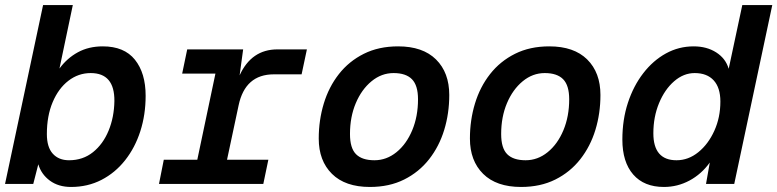

<svg xmlns="http://www.w3.org/2000/svg" viewBox="-24 -730 3085 762"><path d="M258 12Q208 12 174 -13Q140 -38 128 -78L108 0H-4L147 -710H265L212 -458Q242 -499 285 -522.5Q328 -546 384 -546Q469 -546 511.5 -493Q554 -440 554 -350Q554 -275 533 -209.5Q512 -144 472.5 -94Q433 -44 378.5 -16Q324 12 258 12ZM250 -94Q305 -94 345 -126Q385 -158 407 -211.5Q429 -265 430 -329Q431 -440 336 -440Q287 -440 247.5 -409.5Q208 -379 185 -324.5Q162 -270 162 -198Q162 -146 185.5 -120Q209 -94 250 -94Z M607 0 626 -96H759L831 -438H699L719 -534H941L927 -431Q974 -534 1077 -534H1194L1173 -435H1063Q949 -435 923 -312L877 -96H1041L1021 0Z M1444 12Q1346 12 1293.5 -40Q1241 -92 1241 -180Q1241 -253 1261 -319Q1281 -385 1321 -436Q1361 -487 1420 -516.5Q1479 -546 1556 -546Q1654 -546 1706.5 -494Q1759 -442 1759 -353Q1759 -280 1739 -214.5Q1719 -149 1679 -98Q1639 -47 1580 -17.5Q1521 12 1444 12ZM1462 -94Q1510 -94 1549.5 -126Q1589 -158 1612 -213Q1635 -268 1635 -336Q1635 -391 1611 -415.5Q1587 -440 1538 -440Q1490 -440 1450.5 -407.5Q1411 -375 1388 -320.5Q1365 -266 1365 -198Q1365 -142 1389 -118Q1413 -94 1462 -94Z M2044 12Q1946 12 1893.5 -40Q1841 -92 1841 -180Q1841 -253 1861 -319Q1881 -385 1921 -436Q1961 -487 2020 -516.5Q2079 -546 2156 -546Q2254 -546 2306.5 -494Q2359 -442 2359 -353Q2359 -280 2339 -214.5Q2319 -149 2279 -98Q2239 -47 2180 -17.5Q2121 12 2044 12ZM2062 -94Q2110 -94 2149.5 -126Q2189 -158 2212 -213Q2235 -268 2235 -336Q2235 -391 2211 -415.5Q2187 -440 2138 -440Q2090 -440 2050.5 -407.5Q2011 -375 1988 -320.5Q1965 -266 1965 -198Q1965 -142 1989 -118Q2013 -94 2062 -94Z M2611 12Q2532 12 2489 -37.5Q2446 -87 2446 -176Q2446 -255 2468 -322Q2490 -389 2529 -439.5Q2568 -490 2619 -518Q2670 -546 2729 -546Q2781 -546 2818.5 -522Q2856 -498 2868 -457L2922 -710H3041L2890 0H2778L2793 -85Q2760 -39 2712.5 -13.5Q2665 12 2611 12ZM2661 -94Q2708 -94 2747.5 -126Q2787 -158 2811 -211Q2835 -264 2835 -327Q2835 -382 2808.5 -411Q2782 -440 2733 -440Q2689 -440 2651.5 -407.5Q2614 -375 2591.5 -320.5Q2569 -266 2569 -201Q2569 -94 2661 -94Z"/></svg>

Font: Geist Mono SemiBold
Style: Italic
Weight: 600
Italic angle: -12°
Monospace: yes
Designer: Basement.studio, Andrés Briganti, Mateo Zaragoza
Foundry: Basement.studio, Vercel, Andrés Briganti, Guido Ferreyra, Mateo Zaragoza
Version: Version 1.500; ttfautohint (v1.8.4.7-5d5b)